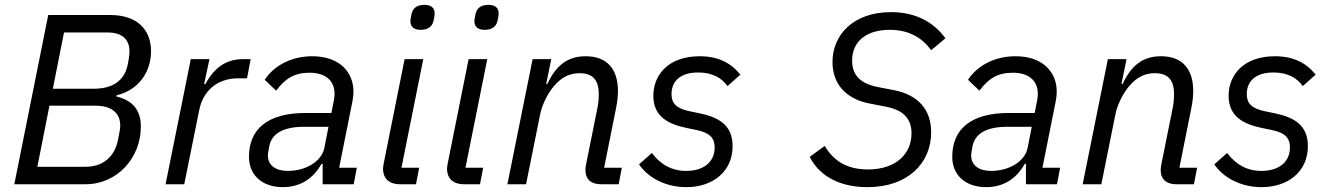

<svg xmlns="http://www.w3.org/2000/svg" viewBox="-20 -760 5486 792"><path d="M39 0H333C463 0 561 -108 561 -238C561 -310 523 -347 460 -362L461 -367C552 -388 603 -464 603 -549C603 -640 543 -698 436 -698H179ZM198 -394 244 -626H425C484 -626 514 -597 514 -549C514 -540 513 -524 507 -494C493 -424 441 -394 367 -394ZM134 -72 184 -324H374C440 -324 476 -294 476 -242C476 -233 474 -219 467 -184C452 -109 401 -72 332 -72Z M740 0 802 -307C816 -377 868 -437 963 -437H999L1014 -516H982C898 -516 855 -464 827 -413H822L844 -516H767L663 0Z M1147 12C1216 12 1271 -21 1306 -84H1311V0H1439L1452 -68H1379L1434 -343C1437 -358 1438 -370 1438 -383C1438 -460 1383 -528 1268 -528C1178 -528 1108 -486 1072 -431L1119 -386C1156 -435 1193 -460 1257 -460C1322 -460 1360 -428 1360 -373C1360 -363 1359 -355 1357 -345L1347 -294H1241C1082 -294 1007 -226 1007 -113C1007 -39 1060 12 1147 12ZM1167 -55C1117 -55 1085 -78 1085 -119C1085 -126 1086 -133 1091 -158C1101 -208 1147 -237 1234 -237H1335L1318 -150C1307 -95 1243 -55 1167 -55Z M1715 -637C1748 -637 1764 -652 1769 -677C1773 -696 1773 -701 1773 -705C1773 -724 1762 -740 1731 -740C1698 -740 1682 -725 1677 -700C1673 -681 1673 -676 1673 -672C1673 -653 1684 -637 1715 -637ZM1696 0 1709 -68H1636L1726 -516H1649L1563 -87C1561 -77 1560 -70 1560 -63C1560 -26 1583 0 1630 0Z M1979 -637C2012 -637 2028 -652 2033 -677C2037 -696 2037 -701 2037 -705C2037 -724 2026 -740 1995 -740C1962 -740 1946 -725 1941 -700C1937 -681 1937 -676 1937 -672C1937 -653 1948 -637 1979 -637ZM1960 0 1973 -68H1900L1990 -516H1913L1827 -87C1825 -77 1824 -70 1824 -63C1824 -26 1847 0 1894 0Z M2150 0 2208 -288C2216 -329 2242 -383 2276 -417C2304 -445 2334 -458 2371 -458C2426 -458 2450 -429 2450 -371C2450 -359 2449 -338 2445 -318L2397 -79C2395 -69 2395 -64 2395 -58C2395 -18 2421 0 2459 0H2532L2545 -68H2472L2522 -318C2527 -343 2529 -366 2529 -385C2529 -474 2485 -528 2396 -528C2322 -528 2274 -491 2238 -414H2233L2254 -516H2177L2073 0Z M2811 12C2921 12 3002 -53 3002 -157C3002 -243 2947 -276 2864 -293L2825 -301C2767 -313 2750 -336 2750 -372C2750 -424 2785 -461 2860 -461C2921 -461 2958 -437 2981 -405L3034 -452C2995 -501 2942 -528 2866 -528C2737 -528 2675 -451 2675 -365C2675 -280 2735 -248 2813 -232L2852 -224C2912 -212 2928 -187 2928 -152C2928 -89 2879 -55 2811 -55C2751 -55 2705 -81 2669 -129L2616 -82C2657 -22 2732 12 2811 12Z M3558 12C3727 12 3821 -89 3821 -214C3821 -309 3766 -369 3668 -388L3601 -401C3529 -415 3495 -450 3495 -510C3495 -591 3556 -637 3650 -637C3729 -637 3783 -605 3821 -553L3880 -602C3834 -665 3762 -710 3655 -710C3501 -710 3414 -617 3414 -504C3414 -414 3469 -352 3567 -333L3634 -320C3708 -306 3740 -269 3740 -210C3740 -127 3678 -61 3560 -61C3485 -61 3423 -88 3382 -158L3320 -113C3364 -26 3455 12 3558 12Z M4048 12C4117 12 4172 -21 4207 -84H4212V0H4340L4353 -68H4280L4335 -343C4338 -358 4339 -370 4339 -383C4339 -460 4284 -528 4169 -528C4079 -528 4009 -486 3973 -431L4020 -386C4057 -435 4094 -460 4158 -460C4223 -460 4261 -428 4261 -373C4261 -363 4260 -355 4258 -345L4248 -294H4142C3983 -294 3908 -226 3908 -113C3908 -39 3961 12 4048 12ZM4068 -55C4018 -55 3986 -78 3986 -119C3986 -126 3987 -133 3992 -158C4002 -208 4048 -237 4135 -237H4236L4219 -150C4208 -95 4144 -55 4068 -55Z M4523 0 4581 -288C4589 -329 4615 -383 4649 -417C4677 -445 4707 -458 4744 -458C4799 -458 4823 -429 4823 -371C4823 -359 4822 -338 4818 -318L4770 -79C4768 -69 4768 -64 4768 -58C4768 -18 4794 0 4832 0H4905L4918 -68H4845L4895 -318C4900 -343 4902 -366 4902 -385C4902 -474 4858 -528 4769 -528C4695 -528 4647 -491 4611 -414H4606L4627 -516H4550L4446 0Z M5184 12C5294 12 5375 -53 5375 -157C5375 -243 5320 -276 5237 -293L5198 -301C5140 -313 5123 -336 5123 -372C5123 -424 5158 -461 5233 -461C5294 -461 5331 -437 5354 -405L5407 -452C5368 -501 5315 -528 5239 -528C5110 -528 5048 -451 5048 -365C5048 -280 5108 -248 5186 -232L5225 -224C5285 -212 5301 -187 5301 -152C5301 -89 5252 -55 5184 -55C5124 -55 5078 -81 5042 -129L4989 -82C5030 -22 5105 12 5184 12Z"/></svg>

Font: Braiins Sans
Style: Italic
Weight: 400
Italic angle: -11.31°
Designer: Mike Abbink, Paul van der Laan, Pieter van Rosmalen, Jiri Chlebus, Lubos Buracinsky
Foundry: Bold Monday, Sudetype
Version: Version 1.000;hotconv 1.0.109;makeotfexe 2.5.65596